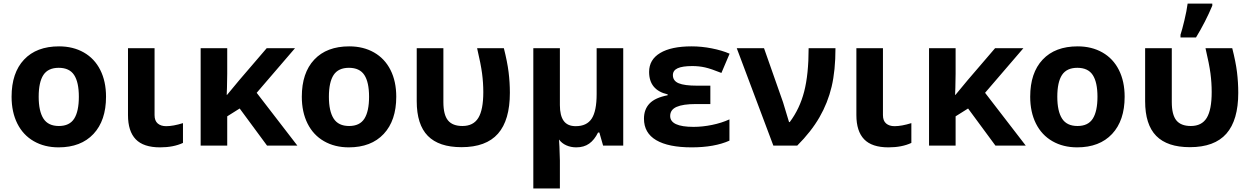

<svg xmlns="http://www.w3.org/2000/svg" viewBox="-20 -816 7013 1076"><path d="M196.8 -273.9Q196.8 -192.9 223.4 -151.4Q250 -109.9 310.1 -109.9Q369.6 -109.9 395.8 -151.1Q421.9 -192.4 421.9 -273.9Q421.9 -355 395.5 -395.5Q369.1 -436 309.1 -436Q249.5 -436 223.1 -395.8Q196.8 -355.5 196.8 -273.9ZM574.2 -273.9Q574.2 -140.6 503.9 -65.4Q433.6 9.8 308.1 9.8Q229.5 9.8 169.4 -24.7Q109.4 -59.1 77.1 -123.5Q44.9 -188 44.9 -273.9Q44.9 -407.7 114.7 -481.9Q184.6 -556.2 311 -556.2Q389.6 -556.2 449.7 -522Q509.8 -487.8 542 -423.8Q574.2 -359.9 574.2 -273.9Z M846.2 -545.9V-170.9Q846.2 -139.2 864 -124Q881.8 -108.9 911.1 -108.9Q950.7 -108.9 1005.4 -126V-15.1Q952.1 9.8 877 9.8Q784.2 9.8 740.7 -35.4Q697.3 -80.6 697.3 -170.9V-545.9Z M1252.4 -284.2 1321.3 -367.2 1474.6 -545.9H1633.3L1418.5 -295.9L1646.5 0H1476.6L1323.2 -208L1253.4 -164.1V0H1104.5V-545.9H1253.4V-402.8L1252 -324.2L1250.5 -284.2Z M1823.2 -273.9Q1823.2 -192.9 1849.9 -151.4Q1876.5 -109.9 1936.5 -109.9Q1996.1 -109.9 2022.2 -151.1Q2048.3 -192.4 2048.3 -273.9Q2048.3 -355 2022 -395.5Q1995.6 -436 1935.5 -436Q1876 -436 1849.6 -395.8Q1823.2 -355.5 1823.2 -273.9ZM2200.7 -273.9Q2200.7 -140.6 2130.4 -65.4Q2060.1 9.8 1934.6 9.8Q1856 9.8 1795.9 -24.7Q1735.8 -59.1 1703.6 -123.5Q1671.4 -188 1671.4 -273.9Q1671.4 -407.7 1741.2 -481.9Q1811 -556.2 1937.5 -556.2Q2016.1 -556.2 2076.2 -522Q2136.2 -487.8 2168.5 -423.8Q2200.7 -359.9 2200.7 -273.9Z M2566.4 8.8Q2439.9 8.8 2377.7 -54.4Q2315.4 -117.7 2315.4 -249V-545.9H2464.8V-244.1Q2464.8 -172.9 2490.5 -141.4Q2516.1 -109.9 2571.8 -109.9Q2632.8 -109.9 2660.6 -155.3Q2688.5 -200.7 2688.5 -299.8Q2688.5 -352.1 2681.6 -404.3Q2674.8 -456.5 2653.8 -545.9H2803.7Q2823.2 -469.2 2830.3 -411.4Q2837.4 -353.5 2837.4 -295.9Q2837.4 -142.6 2770.8 -66.9Q2704.1 8.8 2566.4 8.8Z M3117.7 -227.1Q3117.7 -168 3139.2 -138.4Q3160.6 -108.9 3206.5 -108.9Q3268.1 -108.9 3295.9 -151.1Q3323.7 -193.4 3323.7 -289.1V-545.9H3472.7V0H3359.9L3338.9 -73.2H3331.5Q3311 -31.7 3281.7 -11Q3252.4 9.8 3209.5 9.8Q3179.2 9.8 3153.8 -1.5Q3128.4 -12.7 3112.8 -34.2L3115.2 7.3L3117.7 84V240.2H2968.8V-545.9H3117.7Z M3960.9 -335.9V-232.9H3878.9Q3807.6 -232.9 3771.7 -217Q3735.8 -201.2 3735.8 -166Q3735.8 -105 3866.7 -105Q3917 -105 3970.7 -116Q4024.4 -127 4067.9 -147V-27.8Q3983.9 9.8 3856 9.8Q3726.1 9.8 3657.5 -30.5Q3588.9 -70.8 3588.9 -150.9Q3588.9 -203.1 3620.1 -235.8Q3651.4 -268.6 3721.7 -282.2V-287.1Q3617.7 -311 3617.7 -413.1Q3617.7 -481.9 3679.7 -519Q3741.7 -556.2 3856 -556.2Q3912.1 -556.2 3969 -544.9Q4025.9 -533.7 4068.8 -515.1L4022.9 -407.2Q3964.8 -430.7 3931.2 -438.2Q3897.5 -445.8 3859.9 -445.8Q3804.7 -445.8 3777.8 -433.6Q3751 -421.4 3751 -395Q3751 -362.8 3783.4 -349.4Q3815.9 -335.9 3885.7 -335.9Z M4108.9 -545.9H4261.7L4368.2 -243.2L4401.9 -131.8H4405.8Q4461.9 -206.5 4486.8 -303.2Q4511.7 -399.9 4511.7 -545.9H4662.1Q4662.1 -420.9 4640.6 -330.3Q4619.1 -239.7 4572.5 -158.9Q4525.9 -78.1 4447.8 0H4314Z M4928.2 -545.9V-170.9Q4928.2 -139.2 4946 -124Q4963.9 -108.9 4993.2 -108.9Q5032.7 -108.9 5087.4 -126V-15.1Q5034.2 9.8 4959 9.8Q4866.2 9.8 4822.8 -35.4Q4779.3 -80.6 4779.3 -170.9V-545.9Z M5334.5 -284.2 5403.3 -367.2 5556.6 -545.9H5715.3L5500.5 -295.9L5728.5 0H5558.6L5405.3 -208L5335.4 -164.1V0H5186.5V-545.9H5335.4V-402.8L5334 -324.2L5332.5 -284.2Z M5905.3 -273.9Q5905.3 -192.9 5931.9 -151.4Q5958.5 -109.9 6018.6 -109.9Q6078.1 -109.9 6104.2 -151.1Q6130.4 -192.4 6130.4 -273.9Q6130.4 -355 6104 -395.5Q6077.6 -436 6017.6 -436Q5958 -436 5931.6 -395.8Q5905.3 -355.5 5905.3 -273.9ZM6282.7 -273.9Q6282.7 -140.6 6212.4 -65.4Q6142.1 9.8 6016.6 9.8Q5938 9.8 5877.9 -24.7Q5817.9 -59.1 5785.6 -123.5Q5753.4 -188 5753.4 -273.9Q5753.4 -407.7 5823.2 -481.9Q5893.1 -556.2 6019.5 -556.2Q6098.1 -556.2 6158.2 -522Q6218.3 -487.8 6250.5 -423.8Q6282.7 -359.9 6282.7 -273.9Z M6648.4 8.8Q6522 8.8 6459.7 -54.4Q6397.5 -117.7 6397.5 -249V-545.9H6546.9V-244.1Q6546.9 -172.9 6572.5 -141.4Q6598.1 -109.9 6653.8 -109.9Q6714.8 -109.9 6742.7 -155.3Q6770.5 -200.7 6770.5 -299.8Q6770.5 -352.1 6763.7 -404.3Q6756.8 -456.5 6735.8 -545.9H6885.7Q6905.3 -469.2 6912.4 -411.4Q6919.4 -353.5 6919.4 -295.9Q6919.4 -142.6 6852.8 -66.9Q6786.1 8.8 6648.4 8.8ZM6595.7 -621.1Q6604.5 -647.5 6617.4 -701.2Q6630.4 -754.9 6635.7 -795.9H6773.9V-784.2Q6735.8 -693.4 6682.6 -606H6595.7Z"/></svg>

Font: Zoram GWebM
Style: Bold
Weight: 700
Foundry: Ascender Corporation
Version: Version 1.000